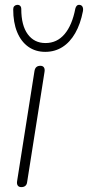

<svg xmlns="http://www.w3.org/2000/svg" viewBox="-20 -759 360 785"><path d="M67 6Q57 6 52.5 -0.5Q48 -7 50 -19L121 -469Q123 -480 129 -485Q135 -490 145 -490Q155 -490 159.5 -483.5Q164 -477 162 -465L91 -15Q90 -5 84 0.5Q78 6 67 6ZM165 -547Q125 -547 95.5 -568Q66 -589 50 -628Q34 -667 34 -721Q34 -729 38 -733.5Q42 -738 49 -739Q57 -740 62 -735.5Q67 -731 67 -722Q67 -655 93.5 -619Q120 -583 166 -583Q213 -583 244 -619.5Q275 -656 288 -724Q290 -732 294.5 -736Q299 -740 306 -739Q314 -738 317.5 -731Q321 -724 319 -713Q309 -661 287.5 -623.5Q266 -586 235 -566.5Q204 -547 165 -547Z"/></svg>

Font: Nunito ExtraLight ExtraLight
Style: Italic
Weight: 250
Italic angle: -9°
Version: Version 3.602